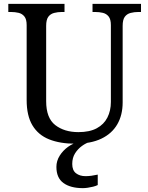

<svg xmlns="http://www.w3.org/2000/svg" viewBox="-20 -734 765 994"><path d="M370 10Q291 10 234.5 -12.5Q178 -35 148 -85Q118 -135 118 -216V-604Q118 -634 106.5 -648.5Q95 -663 76.5 -667.5Q58 -672 36 -672H23V-714H314V-672H301Q279 -672 260 -667Q241 -662 230 -647Q219 -632 219 -600V-210Q219 -123 266 -86.5Q313 -50 386 -50Q444 -50 481 -70Q518 -90 536 -125.5Q554 -161 554 -206V-604Q554 -634 542.5 -648.5Q531 -663 512.5 -667.5Q494 -672 472 -672H459V-714H710V-672H697Q675 -672 656 -667Q637 -662 626 -647Q615 -632 615 -600V-204Q615 -138 587 -90Q559 -42 504.5 -16Q450 10 370 10ZM409 240Q345 240 308.5 213.5Q272 187 272 130Q272 99 289 72Q306 45 332.5 26Q359 7 390 0H447Q426 6 404.5 21.5Q383 37 368.5 60Q354 83 354 115Q354 148 373.5 163Q393 178 423 178Q437 178 452.5 176Q468 174 486 170V224Q476 229 462 232.5Q448 236 434 238Q420 240 409 240Z"/></svg>

Font: Noto Serif Tamil
Style: Regular
Weight: 400
Designer: Indian Type Foundry, Tom Grace, and the Monotype Design Team
Foundry: Monotype Imaging Inc.
Version: Version 2.003